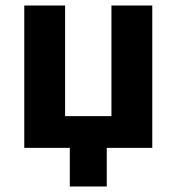

<svg xmlns="http://www.w3.org/2000/svg" viewBox="-20 -536 640 696"><path d="M68 -516H216V-115H384V-516H532V0H367V140H233V0H68Z"/></svg>

Font: Lilex Nerd Font
Style: Bold
Weight: 700
Designer: Mike Abbink, Paul van der Laan, Pieter van Rosmalen, Mikhael Khrustik
Foundry: Mikhael Khrustik
Version: Version 2.400; ttfautohint (v1.8.4.7-5d5b);Nerd Fonts 3.3.0